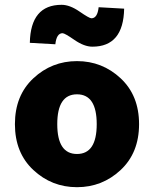

<svg xmlns="http://www.w3.org/2000/svg" viewBox="-20 -766 640 798"><path d="M481.5 -59.5Q405 12 300 12Q195 12 118.5 -59.5Q42 -131 42 -250Q42 -369 118.5 -440.5Q195 -512 300 -512Q405 -512 481.5 -440.5Q558 -369 558 -250Q558 -131 481.5 -59.5ZM218 -250Q218 -126 300 -126Q382 -126 382 -250Q382 -374 300 -374Q218 -374 218 -250ZM364 -572Q330 -572 289.5 -600Q249 -628 240 -628Q215 -628 210 -582L104 -588Q107 -746 236 -746Q270 -746 310.5 -718Q351 -690 360 -690Q385 -690 390 -736L496 -730Q493 -572 364 -572Z"/></svg>

Font: TypoPRO Source Code Pro
Style: Regular
Weight: 900
Monospace: yes
Designer: Paul D. Hunt, Teo Tuominen
Foundry: Adobe Systems Incorporated
Version: Version 2.010;PS 1.0;hotconv 1.0.84;makeotf.lib2.5.63406